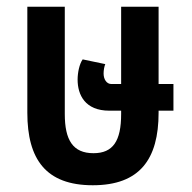

<svg xmlns="http://www.w3.org/2000/svg" viewBox="-20 -537 569 569"><path d="M255 12C394 12 450 -65 450 -203V-209H494V-288H450V-517H339V-288H310C296 -288 287 -302 287 -319C287 -329 289 -340 292 -347L225 -361C215 -347 210 -321 210 -301C210 -256 232 -209 304 -209H339V-199C339 -119 315 -83 257 -83C196 -83 172 -122 172 -199V-517H61V-203C61 -65 116 12 255 12Z"/></svg>

Font: Noto Sans Thai UI ExtCond SemBd
Style: Regular
Weight: 600
Width: 2
Designer: Monotype Design Team
Foundry: Monotype Imaging Inc.
Version: Version 2.000